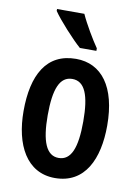

<svg xmlns="http://www.w3.org/2000/svg" viewBox="-87 -824 646 893"><g transform="rotate(10 236.0 -378.0)"><path d="M238 -766H109V-757C135 -718 208 -638 245 -606H323V-618C299 -652 257 -723 238 -766ZM433 -272C433 -455 358 -553 237 -553C98 -553 38 -443 38 -272C38 -113 101 10 235 10C377 10 433 -115 433 -272ZM152 -272C152 -397 177 -458 236 -458C295 -458 320 -396 320 -272C320 -147 295 -85 236 -85C178 -85 152 -149 152 -272Z"/></g></svg>

Font: Noto Sans Khmer ExtraCondensed SemiBold
Style: Regular
Weight: 600
Width: 2
Designer: Danh Hong and the Monotype Design Team
Foundry: Monotype Imaging Inc.
Version: Version 2.004